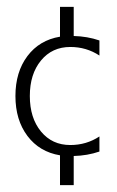

<svg xmlns="http://www.w3.org/2000/svg" viewBox="-20 -520 340 560"><path d="M270 -402V-358Q232 -383 185 -383Q132 -383 99.5 -343.5Q67 -304 67 -240Q67 -176 99.5 -136.5Q132 -97 185 -97Q232 -97 270 -122V-78Q235 -66 195 -65V20H155V-67Q95 -77 60 -123.5Q25 -170 25 -240Q25 -310 60 -356.5Q95 -403 155 -413V-500H195V-415Q235 -414 270 -402Z"/></svg>

Font: Glametrix
Style: Light
Weight: 300
Designer: gluk
Foundry: gluk
Version: Version 0.40